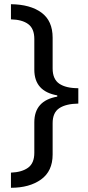

<svg xmlns="http://www.w3.org/2000/svg" viewBox="-20 -734 420 912"><path d="M32 86Q84 84 113.5 62.5Q143 41 143 -8V-153Q143 -256 252 -275V-281Q143 -300 143 -403V-549Q143 -598 114 -619.5Q85 -641 32 -642V-714Q124 -713 177 -674Q230 -635 230 -555V-409Q230 -358 261.5 -336.5Q293 -315 352 -315V-242Q293 -241 261.5 -220Q230 -199 230 -149V0Q230 79 175 118.5Q120 158 32 158Z"/></svg>

Font: Noto Sans Tifinagh Ghat
Style: Regular
Weight: 400
Designer: JamraPatel
Foundry: JamraPatel LLC
Version: Version 2.006; ttfautohint (v1.8.4.7-5d5b)